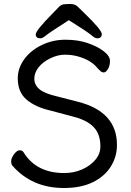

<svg xmlns="http://www.w3.org/2000/svg" viewBox="-20 -918 657 962"><path d="M325 -817Q228 -755 210.5 -740.5Q193 -726 183 -726Q159 -726 159 -745.5Q159 -765 242 -849Q262 -870 274 -882Q286 -894 297.5 -896Q309 -898 332.5 -898Q356 -898 369 -885Q382 -872 402 -853Q490 -768 490 -747Q490 -726 466 -726Q456 -726 437.5 -742Q419 -758 325 -817ZM233 -364Q158 -381 113.5 -418.5Q69 -456 69 -526Q69 -576 101 -620.5Q133 -665 188.5 -692Q244 -719 307.5 -719Q371 -719 420 -702Q469 -685 500 -661Q531 -637 531 -612.5Q531 -588 520.5 -571.5Q510 -555 500 -555Q490 -555 481 -564L469 -576Q436 -618 368 -636Q339 -644 304.5 -644Q270 -644 232.5 -626Q195 -608 173.5 -581Q152 -554 152 -523.5Q152 -493 177 -471.5Q202 -450 262 -436L371 -408Q566 -358 566 -192Q566 -132 534.5 -82.5Q503 -33 444 -4.5Q385 24 300 24Q141 24 43 -87Q36 -94 36 -110Q36 -126 50.5 -145.5Q65 -165 78.5 -165Q92 -165 98 -155Q162 -51 302 -51Q350 -51 391 -69Q432 -87 457.5 -117Q483 -147 483 -184Q483 -246 449.5 -281Q416 -316 349 -333Z"/></svg>

Font: LXGW WenKai Medium
Style: Regular
Weight: 500
Designer: LXGW / Fontworks Inc.
Foundry: LXGW / Fontworks Inc.
Version: Version 1.501; October 10, 2024